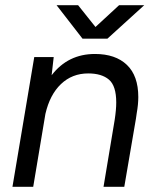

<svg xmlns="http://www.w3.org/2000/svg" viewBox="-20 -720 598 740"><path d="M112 -500H187L179 -430Q242 -512 346 -512Q425 -512 469 -470Q513 -428 513 -346Q513 -317 507 -284L504 -263L459 0H379L422 -258Q428 -297 428 -325Q428 -389 400 -413Q372 -437 320 -437Q258 -437 215 -396Q172 -355 155 -281L108 0H28ZM198 -700H281L348 -616L439 -700H536L394 -571H298Z"/></svg>

Font: Oak Sans
Style: Italic
Weight: 400
Italic angle: -9.49998°
Foundry: Erik Kennedy, Walven
Version: Version 1.000